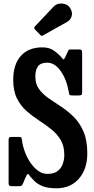

<svg xmlns="http://www.w3.org/2000/svg" viewBox="-20 -1023 520 1060"><path d="M359 -519Q347 -586 314.5 -631.5Q282 -677 241 -677Q204.5 -677 189.8 -657Q175 -637 175 -600.5Q175 -559 195.8 -530.8Q216.5 -502.5 249.2 -480Q282 -457.5 318.5 -433.5Q355 -409.5 387.8 -377Q420.5 -344.5 441.2 -296.2Q462 -248 462 -176Q462 -90 415.8 -36.8Q369.5 16.5 291.5 16.5Q245 16.5 217 5.5Q189 -5.5 172.8 -21Q156.5 -36.5 145 -51Q135.5 -66 131.5 -61.8Q127.5 -57.5 120 -41L106.5 -9Q102 1 97.2 3Q92.5 5 78.5 5H48.5Q36 5 31.8 1.8Q27.5 -1.5 27.5 -13.5V-249.5Q27.5 -261.5 31.2 -264.2Q35 -267 47 -267H84Q96 -267 98 -262.8Q100 -258.5 101.5 -248Q105 -218.5 116.8 -186.2Q128.5 -154 147.2 -126Q166 -98 190 -80.5Q214 -63 242 -63Q277 -63 297.2 -78Q317.5 -93 326.2 -117Q335 -141 335 -167.5Q335 -217.5 314.5 -251.2Q294 -285 262 -310.2Q230 -335.5 193.8 -359Q157.5 -382.5 125.5 -411Q93.5 -439.5 73.2 -480.5Q53 -521.5 53 -582Q53 -667.5 95.2 -714.5Q137.5 -761.5 213.5 -761.5Q252 -761.5 277 -744Q302 -726.5 321 -704.5Q329.5 -694 331.8 -694.8Q334 -695.5 341.5 -710.5L356 -742Q358.5 -747 360.8 -748.5Q363 -750 371 -750H416.5Q427 -750 430.2 -746.2Q433.5 -742.5 433.5 -731.5V-513.5Q433.5 -501.5 429.2 -498.8Q425 -496 413 -496H381Q364 -496 363.2 -500.5Q362.5 -505 359 -519ZM202 -830.5 173 -860.5Q165 -869.5 173 -877.5L277 -987.5Q287.5 -999 304.8 -1002.2Q322 -1005.5 339 -1000.2Q356 -995 365.5 -981Q382 -956.5 375.8 -934.5Q369.5 -912.5 350.5 -902L220 -829Q214 -825 210.5 -825Q207 -825 202 -830.5Z"/></svg>

Font: Besley* Condensed Semi
Style: Regular
Weight: 600
Width: 3
Designer: Owen Earl
Foundry: indestructible type*
Version: Version 3.000; ttfautohint (v1.8.3)